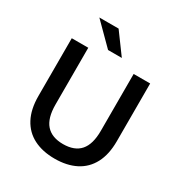

<svg xmlns="http://www.w3.org/2000/svg" viewBox="-206 -1049 1142 1209"><g transform="rotate(30 365.0 -444.5)"><path d="M80 -280V-700H200V-287Q200 -189 241.5 -142Q283 -95 365 -95Q448 -95 489 -142Q530 -189 530 -286V-700H650V-280Q650 -184 615.5 -119Q581 -54 517 -21.5Q453 11 365 11Q277 11 213 -21.5Q149 -54 114.5 -119Q80 -184 80 -280ZM165 -900H305L415 -750H315Z"/></g></svg>

Font: .
Style: 
Weight: 500
Designer: A.Korolkova, Vitaly Kuzmin
Foundry: ParaType Ltd
Version: Version 1.000; Glyphs 3.2, build 3192.0